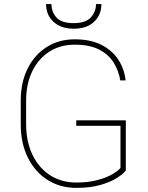

<svg xmlns="http://www.w3.org/2000/svg" viewBox="-20 -914 727 944"><path d="M598.6 -322.3V-76.2Q587.4 -60.1 556.4 -40Q525.4 -20 475.3 -5.1Q425.3 9.8 356 9.8Q274.9 9.8 213.1 -29.8Q151.4 -69.3 116.7 -139.6Q82 -210 82 -302.7V-418.9Q82 -508.8 115.7 -576.7Q149.4 -644.5 209.5 -682.6Q269.5 -720.7 347.7 -720.7Q424.8 -720.7 478 -693.8Q531.2 -667 561.3 -621.3Q591.3 -575.7 597.7 -518.6H571.3Q564 -564.9 539.6 -605Q515.1 -645 468.5 -669.7Q421.9 -694.3 347.7 -694.3Q275.4 -694.3 221.4 -659.2Q167.5 -624 137.9 -562Q108.4 -500 108.4 -419.9V-302.7Q108.4 -219.2 138.9 -154.5Q169.4 -89.8 225.1 -53.2Q280.8 -16.6 356 -16.6Q414.1 -16.6 458.7 -28.6Q503.4 -40.5 532.5 -57.4Q561.5 -74.2 572.3 -88.4V-295.4H355V-322.3ZM452.1 -894H478.5Q478.5 -840.8 442.6 -806.9Q406.7 -772.9 342.8 -772.9Q279.3 -772.9 242.9 -806.9Q206.5 -840.8 206.5 -894H232.9Q232.9 -855.5 257.6 -827.9Q282.2 -800.3 342.8 -800.3Q400.9 -800.3 426.5 -828.4Q452.1 -856.4 452.1 -894Z"/></svg>

Font: Vazirmatn UI Thin
Style: Regular
Weight: 100
Designer: Saber Rastikerdar
Foundry: Saber Rastikerdar
Version: Version 33.003